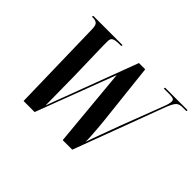

<svg xmlns="http://www.w3.org/2000/svg" viewBox="-138 -983 1252 1252"><g transform="rotate(45 488.0 -357.0)"><path d="M162 -648Q161 -686 147 -695Q133 -704 114 -704H103L106 -714H376L374 -704H351Q325 -704 307 -697Q289 -690 289 -664V-620L296 -340Q296 -325 296.5 -290Q297 -255 297.5 -213Q298 -171 298.5 -134.5Q299 -98 299 -80Q309 -109 320.5 -139.5Q332 -170 345 -204L534 -707H592L638 -289Q641 -265 644 -227Q647 -189 649.5 -152.5Q652 -116 651 -97Q657 -116 668 -146Q679 -176 691.5 -210Q704 -244 716 -276.5Q728 -309 737 -333L849 -626Q856 -643 859.5 -658Q863 -673 863 -680Q863 -696 851.5 -700Q840 -704 817 -704H766L768 -714H976L974 -704H938Q911 -704 896 -691Q881 -678 862 -631L626 0H538L487 -549L279 0H177Z"/></g></svg>

Font: Noto Serif Display ExtraCondensed
Style: Bold Italic
Weight: 700
Width: 2
Italic angle: -12°
Designer: Monotype Design Team
Foundry: Monotype Imaging Inc.
Version: Version 2.009